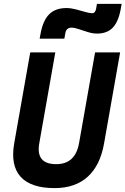

<svg xmlns="http://www.w3.org/2000/svg" viewBox="-20 -965 650 995"><path d="M263.2 9.8Q139.6 9.8 86.7 -49.1Q33.7 -107.9 53.7 -222.7L136.7 -693.4H266.6L183.6 -222.7Q164.1 -114.3 271.5 -114.3Q370.1 -114.3 389.6 -222.7L472.7 -693.4H602.5L519.5 -222.7Q499.5 -107.9 434.6 -49.1Q369.6 9.8 263.2 9.8ZM185.5 -764.6 189.9 -789.1Q202.6 -858.9 234.9 -891.1Q267.1 -923.3 324.7 -923.3Q346.7 -923.3 372.3 -916.7Q397.9 -910.2 420.9 -903.3Q443.8 -896.5 457.5 -896.5Q473.6 -896.5 478 -919.4L482.4 -944.8H610.4L606 -920.4Q594.2 -853 564.7 -822Q535.2 -791 482.9 -791Q460.9 -791 435.8 -798.6Q410.6 -806.2 388.2 -814Q365.7 -821.8 351.6 -821.8Q323.7 -821.8 318.8 -793.9L313.5 -764.6Z"/></svg>

Font: Cascadia Code PL
Style: Bold Italic
Weight: 700
Italic angle: -10°
Monospace: yes
Designer: Aaron Bell
Foundry: Saja Typeworks
Version: Version 2404.023; ttfautohint (v1.8.4)